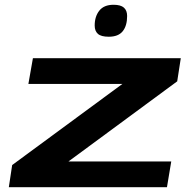

<svg xmlns="http://www.w3.org/2000/svg" viewBox="-20 -785 801 805"><path d="M17 0 31 -93 493 -433H99L118 -541H738L723 -444L267 -108H698L680 0ZM436 -631Q404 -631 390.5 -643Q377 -655 377 -678Q377 -716 396.5 -740.5Q416 -765 456 -765Q486 -765 499.5 -753Q513 -741 513 -718Q513 -677 494.5 -654Q476 -631 436 -631Z"/></svg>

Font: Georama Extra Expanded SemiBold
Style: Italic
Weight: 600
Width: 8
Italic angle: -9°
Designer: Jean-Baptiste Levee
Foundry: Production Type
Version: Version 1.000